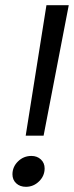

<svg xmlns="http://www.w3.org/2000/svg" viewBox="-20 -720 285 740"><path d="M159 -700H245L148 -197H79ZM28 -48Q28 -77 49.5 -98Q71 -119 101 -119Q123 -119 137.5 -105.5Q152 -92 152 -71Q152 -42 130.5 -21Q109 0 80 0Q57 0 42.5 -13.5Q28 -27 28 -48Z"/></svg>

Font: Niramit
Style: Italic
Weight: 400
Italic angle: -10°
Version: Version 1.000; ttfautohint (v1.6)